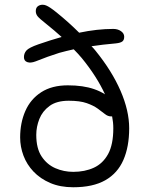

<svg xmlns="http://www.w3.org/2000/svg" viewBox="-20 -780 630 810"><path d="M289 10Q234 10 192 -8Q150 -26 121.5 -56Q93 -86 79 -123.5Q65 -161 65 -200Q65 -262 87 -312Q109 -362 154 -391Q199 -420 266 -420Q331 -420 377 -404Q403 -395 423 -382Q388 -458 325 -535Q309 -554 291 -572Q259 -565 230 -557Q182 -542 130 -521Q109 -513 95 -518Q81 -523 81 -539Q81 -555 91.5 -567Q102 -579 142 -593Q191 -610 240 -624Q209 -652 174 -680Q146 -702 138.5 -711.5Q131 -721 131 -733Q131 -747 139.5 -753.5Q148 -760 160 -760Q167 -760 174.5 -757Q182 -754 192.5 -747Q203 -740 218 -728Q270 -686 314 -642Q390 -658 458 -658Q477 -658 490.5 -648.5Q504 -639 504 -625Q504 -611 496 -605Q488 -599 469 -597Q412 -592 366 -585Q375 -576 383 -566Q452 -481 488.5 -397Q525 -313 525 -239Q525 -161 500.5 -105Q476 -49 424 -19.5Q372 10 289 10ZM453 -289Q451 -289 448 -289Q435 -289 422.5 -299Q410 -309 392 -322Q374 -335 345.5 -345Q317 -355 270 -355Q219 -355 189 -333Q159 -311 146 -278Q133 -245 133 -211Q133 -154 155.5 -120Q178 -86 213.5 -70.5Q249 -55 289 -55Q338 -55 376 -72.5Q414 -90 436 -130Q458 -170 458 -239Q458 -264 453 -289Z"/></svg>

Font: Shantell Sans Light Light
Style: Regular
Weight: 300
Version: Version 1.008;[ac192a2d6]